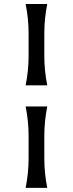

<svg xmlns="http://www.w3.org/2000/svg" viewBox="-20 -845 362 954"><path d="M107.4 88.4Q122.1 15.1 122.1 -58.1V-169.4Q122.1 -242.7 107.4 -315.9H214.8Q200.2 -242.7 200.2 -169.4V-58.1Q200.2 15.1 214.8 88.4ZM107.4 -825.2H214.8Q200.2 -752 200.2 -678.7V-567.4Q200.2 -494.1 214.8 -420.9H107.4Q122.1 -494.1 122.1 -567.4V-678.7Q122.1 -752 107.4 -825.2Z"/></svg>

Font: Classica
Style: Book
Weight: 400
Designer: Wojciech Kalinowski "wmk69" (wmk69@o2.pl)
Foundry: Wojciech Kalinowski "wmk69" (wmk69@o2.pl)
Version: Version 2.1.1; 2021-05-14